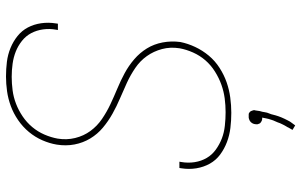

<svg xmlns="http://www.w3.org/2000/svg" viewBox="-202 -581 1004 640"><g transform="rotate(-90 300.0 -261.0)"><path d="M244 8Q218 8 193.5 5Q169 2 146.5 -6.5Q124 -15 105 -29Q86 -43 74.5 -63.5Q63 -84 59 -108.5Q55 -133 59 -158L60 -165H81L80 -159Q76 -136 79.5 -114Q83 -92 93.5 -74Q104 -56 121.5 -43.5Q139 -31 158.5 -23.5Q178 -16 201 -13.5Q224 -11 246 -11Q269 -11 292 -14Q315 -17 337.5 -25Q360 -33 381.5 -46.5Q403 -60 419 -78.5Q435 -97 445 -119.5Q455 -142 459 -164Q464 -195 456.5 -223Q449 -251 433 -273.5Q417 -296 393.5 -312Q370 -328 344 -340Q318 -352 292 -363Q266 -374 241 -388Q216 -402 194.5 -420Q173 -438 158.5 -462Q144 -486 138.5 -514.5Q133 -543 138 -574Q142 -598 152.5 -622Q163 -646 180 -666.5Q197 -687 219.5 -702.5Q242 -718 266.5 -727Q291 -736 316 -739.5Q341 -743 365 -743Q390 -743 414 -740Q438 -737 460 -728Q482 -719 500 -704.5Q518 -690 528.5 -670Q539 -650 542.5 -626Q546 -602 542 -577L541 -570H520L521 -576Q525 -598 522 -619.5Q519 -641 509.5 -659Q500 -677 483.5 -690Q467 -703 448 -710.5Q429 -718 407.5 -721Q386 -724 364 -724Q342 -724 319 -721Q296 -718 274 -709.5Q252 -701 232 -687.5Q212 -674 196.5 -655.5Q181 -637 171.5 -615Q162 -593 158 -571Q153 -541 160 -512.5Q167 -484 183.5 -461.5Q200 -439 223.5 -423Q247 -407 272.5 -395Q298 -383 324.5 -372Q351 -361 376 -347.5Q401 -334 422.5 -315.5Q444 -297 458.5 -273.5Q473 -250 478.5 -221Q484 -192 480 -162Q475 -137 463.5 -112.5Q452 -88 434.5 -67Q417 -46 393.5 -31Q370 -16 345.5 -7.5Q321 1 295 4.5Q269 8 244 8ZM202 221 187 212 195 198Q196 195 198.5 191.5Q201 188 202.5 184.5Q204 181 206 177.5Q208 174 209.5 170Q211 166 212 163Q213 160 215 156Q217 152 218.5 148Q220 144 221 140.5Q222 137 223.5 132.5Q225 128 225 126L228 111H225Q222 111 220 110.5Q218 110 215.5 108.5Q213 107 211 105.5Q209 104 208 101.5Q207 99 206 96Q205 93 206 91V88Q206 86 207 83Q208 80 209.5 77.5Q211 75 213 73Q215 71 217.5 69.5Q220 68 223.5 67Q227 66 228 66H233Q236 66 238.5 66Q241 66 243 67Q245 68 247 70Q249 72 250 74.5Q251 77 252 80Q253 83 253 84L252 88Q251 93 250.5 98Q250 103 248.5 107.5Q247 112 246.5 117Q246 122 244.5 127Q243 132 241 136.5Q239 141 238 146Q237 151 235.5 155.5Q234 160 232.5 165Q231 170 228.5 175.5Q226 181 224 185.5Q222 190 219 195.5Q216 201 215 203L213 206Z"/></g></svg>

Font: Iosevka Aile Thin
Style: Italic
Weight: 100
Italic angle: -9°
Designer: Belleve Invis
Foundry: Belleve Invis
Version: Version 31.1.0; ttfautohint (v1.8.4)